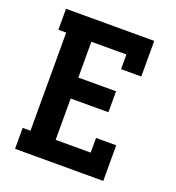

<svg xmlns="http://www.w3.org/2000/svg" viewBox="-133 -841 866 947"><g transform="rotate(20 300.0 -367.5)"><path d="M52 0V-110H93V-625H52V-735H515V-548H409V-625H225V-437H423V-327H225V-110H409V-187H515V0Z"/></g></svg>

Font: Iosevka Etoile Extrabold
Style: Regular
Weight: 800
Designer: Belleve Invis
Foundry: Belleve Invis
Version: Version 22.1.2; ttfautohint (v1.8.4)